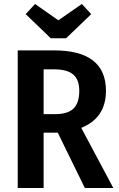

<svg xmlns="http://www.w3.org/2000/svg" viewBox="-20 -944 595 964"><path d="M312 -752H235L109 -873L156 -924L273 -842L391 -924L438 -873ZM406 0 270 -278H199V0H69V-691H251Q512 -691 512 -488Q512 -352 388 -302L549 0ZM199 -371H258Q320 -371 349 -399Q378 -427 378 -488Q378 -544 347.5 -570Q317 -596 250 -596H199Z"/></svg>

Font: Fira Sans Condensed Medium
Style: Regular
Weight: 500
Width: 3
Designer: Carrois Corporate & Edenspiekermann AG
Foundry: Carrois Corporate GbR & Edenspiekermann AG
Version: Version 4.203;PS 004.203;hotconv 1.0.88;makeotf.lib2.5.64775